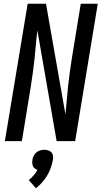

<svg xmlns="http://www.w3.org/2000/svg" viewBox="-20 -755 543 1027"><path d="M6 0 128 -735H226L330 -143Q334 -180 337 -217.5Q340 -255 344 -292Q348 -329 353 -366.5Q358 -404 364 -441L412 -735H503L382 0H283L180 -592Q175 -555 172 -517.5Q169 -480 165 -443Q161 -406 156 -368.5Q151 -331 145 -294L97 0ZM172 252 134 208Q148 197 160 183Q172 169 180 154Q172 151 166 146Q160 141 156.5 134Q153 127 152.5 118.5Q152 110 153 101Q155 90 160 79Q165 68 174 60.5Q183 53 194.5 49.5Q206 46 217 46Q228 46 238.5 49.5Q249 53 255.5 60.5Q262 68 263.5 79Q265 90 263 101Q259 122 251.5 143Q244 164 232.5 183.5Q221 203 205.5 220.5Q190 238 172 252Z"/></svg>

Font: Iosevka Curly Medium Oblique
Style: Regular
Weight: 500
Italic angle: -9°
Monospace: yes
Designer: Belleve Invis
Foundry: Belleve Invis
Version: Version 11.1.0; ttfautohint (v1.8.3)